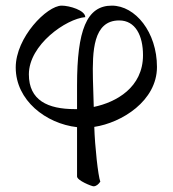

<svg xmlns="http://www.w3.org/2000/svg" viewBox="-20 -442 617 685"><path d="M316.4 10.7C414.1 -3.9 540 -82 540 -203.1C540 -327.1 462.9 -421.9 378.9 -421.9C289.1 -421.9 254.9 -334 254.9 -137.7V-52.7H247.1C150.4 -52.7 83 -84 83 -176.8C83 -282.2 215.8 -375 284.2 -380.9C284.2 -405.3 227.5 -421.9 200.2 -421.9C147.5 -421.9 36.1 -308.6 36.1 -201.2C36.1 -84 143.6 -1 254.9 11.7V187.5C254.9 202.1 307.6 222.7 313.5 222.7C323.2 222.7 331.1 215.8 337.9 206.1C330.1 186.5 318.4 80.1 316.4 10.7ZM314.5 -60.5C313.5 -96.7 312.5 -130.9 311.5 -160.2C309.6 -257.8 311.5 -369.1 405.3 -369.1C462.9 -369.1 490.2 -315.4 490.2 -245.1C490.2 -129.9 394.5 -77.1 314.5 -60.5Z"/></svg>

Font: Crimson
Style: Roman
Weight: 400
Version: Version 0.2